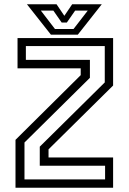

<svg xmlns="http://www.w3.org/2000/svg" viewBox="-20 -878 602 898"><path d="M94.5 -39H471.5V-103H166V-192L470 -492.5V-662.5H101V-598H400.5V-514L94.5 -211.5ZM52.5 0V-224L357.5 -526.5V-558.5H62V-700H509V-478L207 -179.5V-141.5H509V0ZM218 -716 106 -858H244.5L281 -804L317.5 -858H456L344 -716ZM237 -742.5H324L390.5 -828.5H331.5L292.5 -772.5H268.5L229.5 -828.5H171Z"/></svg>

Font: Tourney
Style: Regular
Weight: 400
Designer: Tyler Finck
Foundry: Etcetera Type Co
Version: Version 1.015